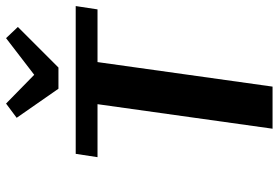

<svg xmlns="http://www.w3.org/2000/svg" viewBox="-163 -757 920 634"><g transform="rotate(-90 297.0 -440.0)"><path d="M225 -845 272 -880 367 -787 488 -880 525 -841 391 -707H321ZM583 -578H409L328 0H189L270 -578H95L106 -650H594Z"/></g></svg>

Font: Arsenal
Style: Bold Italic
Weight: 700
Italic angle: -9.10001°
Designer: Andrij Shevchenko
Foundry: Stairsfor
Version: Version 2.001;PS 002.001;hotconv 1.0.88;makeotf.lib2.5.64775